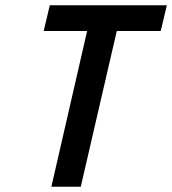

<svg xmlns="http://www.w3.org/2000/svg" viewBox="-20 -705 650 725"><path d="M145 -588 168 -685H610L587 -588H421L285 0H174L309 -588Z"/></svg>

Font: Titillium Web
Style: SemiBold Italic
Weight: 600
Italic angle: -13°
Version: Version 1.001;PS 57.000;hotconv 1.0.70;makeotf.lib2.5.55311